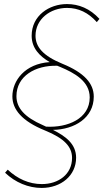

<svg xmlns="http://www.w3.org/2000/svg" viewBox="-20 -728 525 946"><path d="M185 198C281 198 355 137 355 49C355 -19 303 -57 241 -88C347 -90 442 -147 442 -252C442 -317 395 -370 287 -414C192 -453 155 -497 155 -552C155 -634 228 -689 310 -689C367 -689 415 -666 457 -619L470 -635C423 -686 368 -708 310 -708C222 -708 136 -651 136 -552C136 -491 175 -451 225 -422C102 -414 41 -330 41 -253C41 -189 88 -131 202 -85C298 -46 335 -4 335 50C335 131 268 179 186 179C123 179 66 153 18 108L5 123C55 171 120 198 185 198ZM61 -254C61 -353 154 -407 262 -404L277 -398C346 -369 422 -328 422 -248C422 -143 313 -98 207 -104L192 -111C100 -151 61 -197 61 -254Z"/></svg>

Font: Fixel Display 20240404 Thin
Style: Italic
Weight: 100
Italic angle: -10°
Designer: AlfaBravo + MacPaw
Foundry: Kyrylo Tkachov, Marchela Mozhyna, Serhii Makarenko, Maria Weinstein, Zakhar Kryvoshyya
Version: Version 1.211;Glyphs 3.2 (3225)